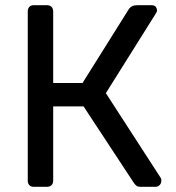

<svg xmlns="http://www.w3.org/2000/svg" viewBox="-20 -720 680 740"><path d="M110 0Q99 0 93 -6.5Q87 -13 87 -23V-676Q87 -687 93 -693.5Q99 -700 110 -700H161Q172 -700 178.5 -693.5Q185 -687 185 -676V-400H298L476 -684Q481 -692 489 -696Q497 -700 510 -700H564Q575 -700 580 -694Q585 -688 585 -680Q585 -674 580 -667L388 -361L599 -35Q602 -31 602 -24Q602 -14 595.5 -7Q589 0 579 0H522Q511 0 505.5 -4.5Q500 -9 496 -15L302 -310H185V-23Q185 -13 178.5 -6.5Q172 0 161 0Z"/></svg>

Font: DVN-Rubik
Style: Regular
Weight: 400
Designer: Hubert and Fischer
Foundry: Hubert & Fischer
Version: Version 2.102